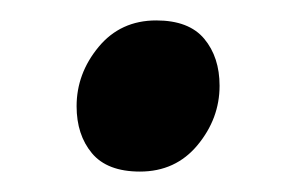

<svg xmlns="http://www.w3.org/2000/svg" viewBox="-20 -366 290 188"><path d="M117 -198Q85 -198 70 -216Q55 -234 55 -262Q55 -294 76.5 -320Q98 -346 133 -346Q165 -346 180 -328Q195 -310 195 -282Q195 -250 173.5 -224Q152 -198 117 -198Z"/></svg>

Font: Spectral ExtraBold
Style: Italic
Weight: 800
Italic angle: -10°
Designer: Jean-Baptiste Levee
Foundry: Production Type
Version: Version 2.001